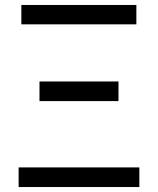

<svg xmlns="http://www.w3.org/2000/svg" viewBox="-20 -753 635 773"><path d="M55 -79H541V0H55ZM139 -425H457V-346H139ZM66 -733H529V-655H66Z"/></svg>

Font: SpoqaHanSans-Regular
Style: Regular
Weight: 400
Designer: [Spoqa Han Sans] Dong-huui Kim \uAE40 \uB3D9 \uD718  Younghwa Kang \uAC15 \uC601 \uD654  [Noto Sans] Ryoko NISHIZUKA \u8
Foundry: Spoqa (http://www.spoqa-han-sans.com)
Version: Version 2.000